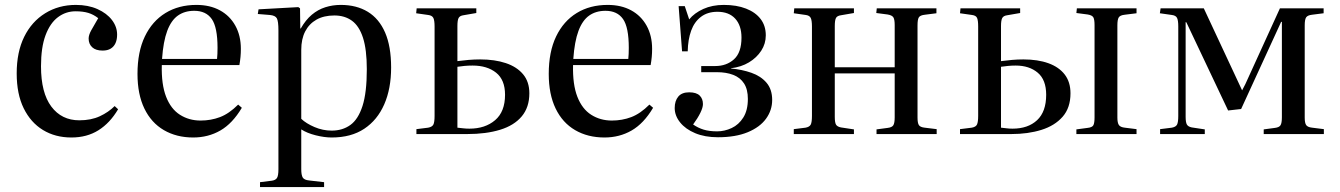

<svg xmlns="http://www.w3.org/2000/svg" viewBox="-20 -546 5457 782"><path d="M271 14Q205 14 155 -16.5Q105 -47 76.5 -105Q48 -163 48 -247Q48 -334 78.5 -396Q109 -458 164 -492Q219 -526 289 -526Q339 -526 377 -509Q415 -492 436 -464.5Q457 -437 457 -405Q457 -385 450.5 -370.5Q444 -356 431 -348Q418 -340 398 -340Q370 -340 355.5 -353.5Q341 -367 341 -389Q341 -403 351 -421.5Q361 -440 380 -472Q361 -487 339.5 -493.5Q318 -500 288 -500Q248 -500 216 -476Q184 -452 165.5 -402.5Q147 -353 147 -276Q147 -168 189 -112Q231 -56 303 -56Q351 -56 386.5 -72.5Q422 -89 447 -114L461 -101Q428 -45 381 -15.5Q334 14 271 14Z M767 14Q699 14 647.5 -16Q596 -46 568 -104Q540 -162 540 -245Q540 -335 570 -397.5Q600 -460 654 -493Q708 -526 780 -526Q835 -526 875.5 -504Q916 -482 938.5 -441.5Q961 -401 961 -347Q961 -330 959.5 -314Q958 -298 955 -281H639Q637 -202 656.5 -152Q676 -102 713 -78.5Q750 -55 797 -55Q839 -55 876 -69Q913 -83 950 -120L965 -107Q927 -43 877.5 -14.5Q828 14 767 14ZM640 -306H864Q865 -315 865.5 -326.5Q866 -338 866 -351Q866 -435 842.5 -468.5Q819 -502 771 -502Q732 -502 704.5 -482.5Q677 -463 661 -420Q645 -377 640 -306Z M1039 216V196L1087 190Q1102 188 1108 179Q1114 170 1114 143V-422Q1114 -460 1107.5 -471.5Q1101 -483 1079 -485L1030 -489L1033 -508L1195 -517L1202 -512L1203 -430H1205Q1225 -465 1250 -486Q1275 -507 1305 -516.5Q1335 -526 1368 -526Q1432 -526 1478 -498Q1524 -470 1548.5 -413.5Q1573 -357 1573 -271Q1573 -185 1545 -121Q1517 -57 1463.5 -21.5Q1410 14 1331 14Q1301 14 1265.5 5Q1230 -4 1207 -19V143Q1207 167 1213 177Q1219 187 1239 189L1300 196V216ZM1331 -14Q1375 -14 1407 -37Q1439 -60 1456.5 -114.5Q1474 -169 1474 -264Q1474 -344 1458.5 -392Q1443 -440 1413.5 -461.5Q1384 -483 1342 -483Q1299 -483 1269 -466Q1239 -449 1223 -418Q1207 -387 1207 -343V-62Q1227 -43 1261 -28.5Q1295 -14 1331 -14Z M1676 0V-20L1724 -26Q1740 -29 1745 -38.5Q1750 -48 1750 -74V-438Q1750 -463 1745 -473Q1740 -483 1724 -485L1675 -492L1677 -512H1920V-493L1868 -484Q1853 -482 1848 -473Q1843 -464 1843 -440V-297Q1865 -300 1888.5 -302Q1912 -304 1936 -304Q1995 -304 2040 -289Q2085 -274 2110.5 -243.5Q2136 -213 2136 -166Q2136 -109 2105 -72Q2074 -35 2017 -17.5Q1960 0 1883 0ZM1892 -22Q1956 -22 1996.5 -56.5Q2037 -91 2037 -160Q2037 -221 2000.5 -250Q1964 -279 1905 -279Q1887 -279 1871.5 -277.5Q1856 -276 1843 -274V-26Q1853 -25 1865.5 -23.5Q1878 -22 1892 -22Z M2442 14Q2374 14 2322.5 -16Q2271 -46 2243 -104Q2215 -162 2215 -245Q2215 -335 2245 -397.5Q2275 -460 2329 -493Q2383 -526 2455 -526Q2510 -526 2550.5 -504Q2591 -482 2613.5 -441.5Q2636 -401 2636 -347Q2636 -330 2634.5 -314Q2633 -298 2630 -281H2314Q2312 -202 2331.5 -152Q2351 -102 2388 -78.5Q2425 -55 2472 -55Q2514 -55 2551 -69Q2588 -83 2625 -120L2640 -107Q2602 -43 2552.5 -14.5Q2503 14 2442 14ZM2315 -306H2539Q2540 -315 2540.5 -326.5Q2541 -338 2541 -351Q2541 -435 2517.5 -468.5Q2494 -502 2446 -502Q2407 -502 2379.5 -482.5Q2352 -463 2336 -420Q2320 -377 2315 -306Z M2904 13Q2851 13 2811.5 -3.5Q2772 -20 2750 -47.5Q2728 -75 2728 -106Q2728 -135 2742.5 -152.5Q2757 -170 2787 -170Q2816 -170 2829.5 -157Q2843 -144 2843 -122Q2843 -108 2832.5 -86.5Q2822 -65 2803 -39Q2823 -25 2846 -18Q2869 -11 2901 -11Q2931 -11 2960 -24.5Q2989 -38 3007.5 -67.5Q3026 -97 3026 -143Q3026 -182 3010.5 -206Q2995 -230 2966.5 -241Q2938 -252 2900 -252H2836V-277H2893Q2939 -277 2969.5 -304.5Q3000 -332 3000 -393Q3000 -442 2974.5 -470Q2949 -498 2902 -498Q2862 -498 2835 -477.5Q2808 -457 2795 -421Q2782 -385 2781 -337H2758L2744 -521H2769L2787 -467Q2808 -493 2844.5 -509.5Q2881 -526 2928 -526Q2980 -526 3018.5 -511Q3057 -496 3078 -468.5Q3099 -441 3099 -402Q3099 -368 3080.5 -339.5Q3062 -311 3030.5 -292Q2999 -273 2957 -268V-267Q3002 -263 3040.5 -249.5Q3079 -236 3102 -209Q3125 -182 3125 -139Q3125 -97 3100 -62.5Q3075 -28 3025.5 -7.5Q2976 13 2904 13Z M3213 0V-20L3261 -26Q3277 -29 3282 -38.5Q3287 -48 3287 -74V-438Q3287 -463 3282 -473Q3277 -483 3262 -485L3213 -492L3215 -512H3458V-493L3406 -484Q3390 -482 3385 -473Q3380 -464 3380 -440V-272H3624V-444Q3624 -467 3618.5 -475.5Q3613 -484 3595 -487L3549 -493L3551 -512H3794V-492L3747 -486Q3728 -484 3722.5 -475.5Q3717 -467 3717 -443V-67Q3717 -45 3722.5 -36.5Q3728 -28 3746 -26L3795 -20V0H3550V-19L3595 -25Q3613 -27 3618.5 -36Q3624 -45 3624 -68V-247H3380V-70Q3380 -47 3385 -38.5Q3390 -30 3405 -27L3458 -19V0Z M3890 0V-20L3938 -26Q3955 -29 3959.5 -39.5Q3964 -50 3964 -74V-438Q3964 -463 3959.5 -473Q3955 -483 3939 -485L3890 -492L3892 -512H4135V-493L4083 -484Q4067 -482 4062 -472.5Q4057 -463 4057 -440V-297Q4080 -300 4102 -302Q4124 -304 4148 -304Q4207 -304 4250 -288.5Q4293 -273 4316.5 -242.5Q4340 -212 4340 -166Q4340 -107 4308 -70.5Q4276 -34 4221.5 -17Q4167 0 4099 0ZM4104 -22Q4167 -22 4204 -56.5Q4241 -91 4241 -160Q4241 -221 4206.5 -250Q4172 -279 4117 -279Q4100 -279 4085.5 -277.5Q4071 -276 4057 -274V-26Q4068 -25 4079 -23.5Q4090 -22 4104 -22ZM4364 0V-19L4409 -25Q4429 -27 4433.5 -36.5Q4438 -46 4438 -68V-444Q4438 -467 4433 -475.5Q4428 -484 4410 -487L4364 -493L4366 -512H4609V-492L4561 -486Q4542 -484 4536.5 -475Q4531 -466 4531 -443V-67Q4531 -46 4537 -37Q4543 -28 4561 -26L4609 -20V0Z M4705 0V-20L4753 -26Q4769 -29 4774 -38.5Q4779 -48 4779 -74V-438Q4779 -463 4774 -473Q4769 -483 4753 -485L4704 -492L4707 -512H4883L5039 -178L5052 -203L5193 -512H5371V-492L5324 -486Q5306 -484 5300 -475.5Q5294 -467 5294 -443V-67Q5294 -45 5300 -36.5Q5306 -28 5324 -26L5372 -20V0H5127V-19L5172 -25Q5190 -27 5195.5 -36Q5201 -45 5201 -68V-457H5198L5035 -102L4982 -96L4812 -455L4809 -456V-70Q4809 -48 4814 -39Q4819 -30 4834 -27L4887 -19V0Z"/></svg>

Font: Literata 60pt
Style: Regular
Weight: 400
Designer: Latin by Veronika Burian and Jose Scaglione. Greek by Irene Vlachou. Cyrillic by Vera Evstafieva.
Foundry: TypeTogether
Version: Version 3.002